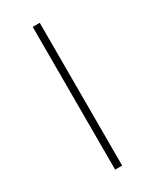

<svg xmlns="http://www.w3.org/2000/svg" viewBox="-145 -572 498 615"><g transform="rotate(-30 103.5 -264.0)"><path d="M116 0H90V-528H116Z"/></g></svg>

Font: Noto Sans Cherokee Thin
Style: Regular
Weight: 100
Designer: Monotype Design Team
Foundry: Monotype Imaging Inc.
Version: Version 2.001; ttfautohint (v1.8.4.7-5d5b)